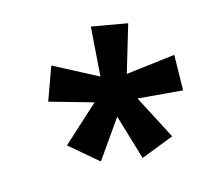

<svg xmlns="http://www.w3.org/2000/svg" viewBox="-75 -852 667 624"><g transform="rotate(-15 259.0 -540.0)"><path d="M332 -312 287 -463 198 -336 105 -415 228 -527 83 -568 123 -679 268 -603 280 -768 400 -747 353 -589 518 -609 516 -490 366 -503 443 -355Z"/></g></svg>

Font: Noto Sans SemiCondensed
Style: Bold Italic
Weight: 700
Width: 4
Italic angle: -12°
Designer: Monotype Design Team
Foundry: Monotype Imaging Inc.
Version: Version 2.013; ttfautohint (v1.8.4.7-5d5b)